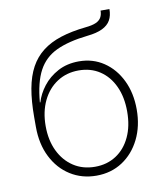

<svg xmlns="http://www.w3.org/2000/svg" viewBox="-83 -796 749 874"><g transform="rotate(-10 292.0 -359.5)"><path d="M293 9.3Q225.6 9.3 172.6 -24.2Q119.6 -57.6 89.4 -117.7Q59.1 -177.7 59.1 -257.3V-302.7Q59.1 -377 69.3 -433.3Q79.6 -489.7 101.8 -530.3Q124 -570.8 159.4 -598.1Q194.8 -625.5 244.9 -641.6Q294.9 -657.7 361.3 -664.6Q391.1 -667.5 408.4 -675Q425.8 -682.6 433.3 -695.8Q440.9 -709 440.9 -727.5H481.9Q481.9 -697.3 470 -676Q458 -654.8 431.6 -642.1Q405.3 -629.4 362.8 -625Q273.4 -615.2 217.3 -588.9Q161.1 -562.5 132.6 -509Q104 -455.6 96.2 -363.8H98.6Q109.4 -401.4 136.5 -436.5Q163.6 -471.7 205.8 -494.4Q248 -517.1 303.2 -517.1Q367.7 -517.1 417.7 -483.4Q467.8 -449.7 496.3 -390.9Q524.9 -332 524.9 -255.9Q524.9 -179.2 495.1 -119.1Q465.3 -59.1 413.1 -24.9Q360.8 9.3 293 9.3ZM293.5 -31.7Q349.1 -31.7 391.4 -59.3Q433.6 -86.9 457 -137Q480.5 -187 480.5 -254.4Q480.5 -321.3 457.3 -371.3Q434.1 -421.4 392.3 -449Q350.6 -476.6 294.9 -476.6Q238.8 -476.6 195.6 -448.5Q152.3 -420.4 127.9 -369.9Q103.5 -319.3 103.5 -252.9Q103.5 -187.5 127.4 -137.7Q151.4 -87.9 194.1 -59.8Q236.8 -31.7 293.5 -31.7Z"/></g></svg>

Font: Inter ExtraLight
Style: Regular
Weight: 250
Designer: Rasmus Andersson
Foundry: rsms
Version: Version 4.001;git-66647c0bb